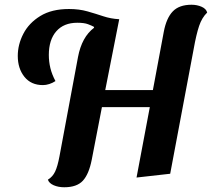

<svg xmlns="http://www.w3.org/2000/svg" viewBox="-20 -741 894 810"><path d="M251 49Q226 49 206.5 40.5Q187 32 182 17Q202 5 212.5 -17Q223 -39 231 -82L309 -500Q325 -585 377 -624L376 -628Q367 -633 351 -639Q335 -645 306 -645Q249 -645 217.5 -609Q186 -573 186 -509Q186 -481 192.5 -454Q199 -427 214 -399Q202 -391 188 -386.5Q174 -382 161 -382Q111 -382 83 -417Q55 -452 55 -505Q55 -553 78.5 -598.5Q102 -644 150 -673.5Q198 -703 271 -703Q314 -703 349 -693Q384 -683 415.5 -672.5Q447 -662 482 -660H483L424 -361H625L671 -607Q682 -665 709 -693Q736 -721 788 -721Q811 -721 830.5 -712.5Q850 -704 854 -688Q832 -667 820 -631.5Q808 -596 797 -534L698 -8L556 8L612 -289H410L367 -67Q355 -6 329.5 21.5Q304 49 251 49Z"/></svg>

Font: Sansita Swashed Medium
Style: Regular
Weight: 500
Designer: Pablo Cosgaya
Foundry: Omnibus-Type
Version: Version 1.003; ttfautohint (v1.8.3)